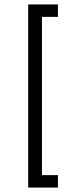

<svg xmlns="http://www.w3.org/2000/svg" viewBox="-20 -750 323 865"><path d="M241 -730V-674H169V39H241V95H107V-730Z"/></svg>

Font: Museo Sans Light
Style: Regular
Weight: 300
Designer: Jos Buivenga
Foundry: Jos Buivenga & Rosetta Type Foundry (extension, remastering)
Version: Version 3.600;PS 1.000;hotconv 1.0.88;makeotf.lib2.5.647800;